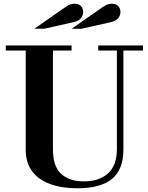

<svg xmlns="http://www.w3.org/2000/svg" viewBox="-20 -998 796 1030"><path d="M395 12Q312 12 249.5 -10.5Q187 -33 152.5 -79Q118 -125 118 -195V-727H11V-754H364V-727H264V-198Q264 -105 308.5 -65Q353 -25 430 -25Q512 -25 559.5 -68Q607 -111 607 -198V-727H507V-754H747V-727H642V-196Q642 -88 580.5 -38Q519 12 395 12ZM365 -844 505 -942Q534 -963 548.5 -970.5Q563 -978 579 -978Q602 -978 614 -965.5Q626 -953 626 -934Q626 -916 614.5 -901Q603 -886 574 -879L418 -844ZM165 -844 305 -942Q334 -963 348.5 -970.5Q363 -978 379 -978Q402 -978 414 -965.5Q426 -953 426 -934Q426 -916 414.5 -901Q403 -886 374 -879L218 -844Z"/></svg>

Font: Libre Bodoni Medium
Style: Regular
Weight: 500
Designer: Pablo Impallari, Rodrigo Fuenzalida
Foundry: Impallari Type
Version: Version 2.005;gftools[0.9.23]